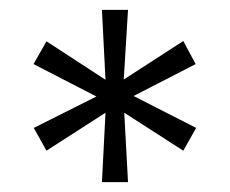

<svg xmlns="http://www.w3.org/2000/svg" viewBox="-20 -708 464 388"><path d="M186 -340 193.2 -480.2 73.9 -403.5 48.3 -449.5 174.8 -513 47.8 -578.5 73.9 -624.5 193.2 -546.8 186 -688H238.7L230.1 -547.3L350.4 -625.1L375.4 -578.5L250 -514L376.4 -449.5L350.4 -403.5L231.1 -480.2L238.7 -340Z"/></svg>

Font: Saira Thin SemiCondensed
Style: Regular
Weight: 100
Width: 4
Version: Version 1.101